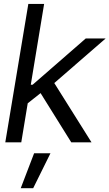

<svg xmlns="http://www.w3.org/2000/svg" viewBox="-20 -748 575 1009"><path d="M118.2 -199.2 133.8 -302.7H151.4L430.7 -545.9H535.2L238.3 -288.1H230.5ZM7.8 0 128.9 -727.5H211.9L91.8 0ZM354.5 0 186.5 -269.5 254.9 -328.1 460.9 0ZM88.9 241.2 159.2 57.6H245.1L154.3 241.2Z"/></svg>

Font: Inter Tight
Style: Italic
Weight: 400
Italic angle: -9.39999°
Designer: Rasmus Andersson
Foundry: rsms
Version: Version 3.002